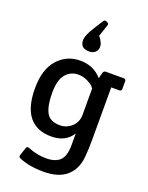

<svg xmlns="http://www.w3.org/2000/svg" viewBox="-186 -892 943 1224"><g transform="rotate(20 285.0 -280.0)"><path d="M490 -413V-58Q490 6 485 61Q477 146 422.5 193Q368 240 268 240Q168 240 100 210Q88 205 92 190L110 137Q114 123 130 129Q191 154 253.5 154Q316 154 347 124Q378 94 378 18V-60Q334 12 236 12Q138 12 86.5 -51Q35 -114 35 -242.5Q35 -371 95.5 -438.5Q156 -506 247.5 -506Q339 -506 395 -441L405 -480Q410 -495 423 -495H545Q560 -495 560 -480V-428Q560 -413 545 -413ZM378 -187V-365Q374 -371 365.5 -380Q357 -389 328.5 -403.5Q300 -418 267 -418Q214 -418 181 -378.5Q148 -339 148 -252Q148 -165 172 -119.5Q196 -74 265 -74Q309 -74 343.5 -105Q378 -136 378 -187ZM254 -724 297 -792Q303 -800 307.5 -800Q312 -800 315 -799L327 -793Q336 -789 332 -776L305 -695Q314 -686 318.5 -678Q323 -670 327 -663Q335 -649 335 -629Q335 -609 320 -594.5Q305 -580 278 -580Q218 -580 218 -635Q218 -666 254 -724Z"/></g></svg>

Font: Crete Round
Style: Regular
Weight: 400
Designer: Veronika Burian
Foundry: TypeTogether
Version: Version 1.001